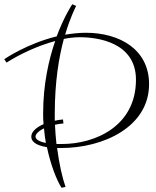

<svg xmlns="http://www.w3.org/2000/svg" viewBox="-20 -791 740 908"><path d="M290 93C275 51 260 -15 250 -91H269C469 -91 685 -191 685 -393C685 -558 545 -636 386 -636C352 -636 319 -632 288 -627C311 -705 334 -750 340 -763L322 -771C321 -770 284 -715 248 -619C109 -585 6 -515 0 -511L11 -495C69 -532 155 -574 241 -597C211 -510 184 -393 184 -255C184 -238 184 -221 186 -204C150 -188 128 -167 128 -145C128 -128 139 -105 202 -95C220 -9 249 63 271 97ZM278 -226C264 -225 252 -223 239 -220V-252C239 -405 259 -523 282 -607C308 -612 333 -615 357 -615C441 -615 623 -591 623 -414C623 -194 430 -110 273 -110H247C244 -140 241 -170 240 -201C252 -204 265 -206 280 -207ZM197 -115C161 -122 148 -134 148 -145C148 -156 161 -171 188 -184C190 -161 193 -137 197 -115Z"/></svg>

Font: Clicker Script
Style: Regular
Weight: 400
Designer: Astigmatic (AOETI)
Foundry: Astigmatic (AOETI)
Version: Version 1.000